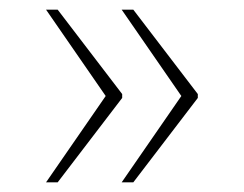

<svg xmlns="http://www.w3.org/2000/svg" viewBox="-20 -468 504 396"><path d="M231 -92 354 -270 231 -448H255L388 -274V-266L255 -92ZM75 -92 198 -270 75 -448H99L232 -274V-266L99 -92Z"/></svg>

Font: Noto Serif Hebrew Thin
Style: Regular
Weight: 250
Version: Version 2.003